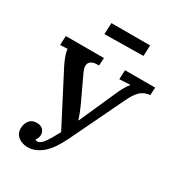

<svg xmlns="http://www.w3.org/2000/svg" viewBox="-214 -1043 1096 1191"><g transform="rotate(30 333.5 -447.5)"><path d="M167 16Q124 16 96.5 -7Q69 -30 71 -70Q72 -99 89.5 -121.5Q107 -144 142 -144Q172 -144 187 -127Q202 -110 200 -88Q199 -68 185 -51Q189 -45 199 -45Q222 -45 245 -77Q268 -109 300 -169L110 -536Q96 -564 86.5 -591.5Q77 -619 76 -637L24 -634L27 -700H300L297 -645Q247 -647 231 -624Q215 -601 236 -557L313 -393Q343 -329 355 -287H358L471 -541Q482 -569 497.5 -595.5Q513 -622 526 -638L448 -634L451 -700H667L664 -645Q622 -641 595 -615.5Q568 -590 541 -531L364 -163Q316 -63 266.5 -23.5Q217 16 167 16ZM228 -830 232 -911H509L506 -834Z"/></g></svg>

Font: Lora SemiBold
Style: Italic
Weight: 600
Italic angle: -3°
Designer: Olga Karpushina, Alexei Vanyashin (Cyrillic)
Foundry: Cyreal
Version: Version 3.011; ttfautohint (v1.8.4.7-5d5b)